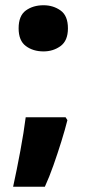

<svg xmlns="http://www.w3.org/2000/svg" viewBox="-20 -578 331 732"><path d="M51 -470Q51 -518 78.5 -538Q106 -558 146 -558Q183 -558 211 -538Q239 -518 239 -470Q239 -423 211 -402.5Q183 -382 146 -382Q106 -382 78.5 -402.5Q51 -423 51 -470ZM237 -120Q228 -84 214 -39Q200 6 184 51.5Q168 97 151 134H30Q44 70 57.5 -2.5Q71 -75 78 -131H230Z"/></svg>

Font: Noto Kufi Arabic ExtraBold
Style: Regular
Weight: 800
Designer: Monotype Design Team, David Williams, Khaled Hosny
Foundry: Google LLC
Version: Version 2.109; ttfautohint (v1.8.4.7-5d5b)